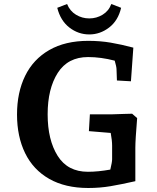

<svg xmlns="http://www.w3.org/2000/svg" viewBox="-20 -924 784 959"><path d="M65 -352Q65 -462 105.5 -545Q146 -628 226 -674Q306 -720 421 -720Q480 -720 533 -711Q586 -702 646 -686L634 -518L564 -522L562 -578Q562 -590 553 -621Q484 -639 420 -639Q319 -639 268.5 -560Q218 -481 218 -353Q218 -225 268 -145.5Q318 -66 419 -66Q470 -66 531 -77Q540 -115 540 -128V-196Q540 -222 533 -260L424 -269L429 -353H540L601 -355L640 -356L665 -334Q656 -224 656 -186V-19Q585 -3 532 6Q479 15 421 15Q306 15 226 -30.5Q146 -76 105.5 -159Q65 -242 65 -352ZM426 -832Q462 -832 492.5 -850.5Q523 -869 536 -904L585 -885Q570 -821 525 -786.5Q480 -752 426 -752Q371 -752 326.5 -786.5Q282 -821 266 -885L315 -904Q329 -869 359.5 -850.5Q390 -832 426 -832Z"/></svg>

Font: Andada Pro ExtraBold
Style: Regular
Weight: 800
Designer: Carolina Giovagnoli
Foundry: Huerta Tipografica
Version: Version 3.005; ttfautohint (v1.8.4)